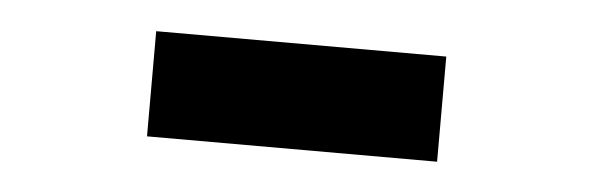

<svg xmlns="http://www.w3.org/2000/svg" viewBox="-26 -436 651 211"><g transform="rotate(5 300.0 -330.0)"><path d="M140 -272V-388H460V-272Z"/></g></svg>

Font: JetBrains Mono NL
Style: Bold
Weight: 700
Monospace: yes
Designer: Philipp Nurullin, Konstantin Bulenkov
Foundry: JetBrains
Version: Version 2.305; ttfautohint (v1.8.4.7-5d5b)